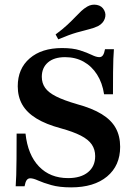

<svg xmlns="http://www.w3.org/2000/svg" viewBox="-20 -787 574 818"><path d="M283.1 11.3Q233.1 11.3 198.8 1.6Q164.5 -8.1 143.1 -17.7Q121.8 -27.4 108.9 -27.4Q99.2 -27.4 93.5 -19.4Q87.9 -11.3 84.7 6.5H46.8Q48.4 -13.7 49.2 -41.1Q50 -68.5 50.4 -110.9Q50.8 -153.2 50.8 -217.7H88.7Q98.4 -127.4 146 -77.8Q193.5 -28.2 270.2 -28.2Q324.2 -28.2 354.8 -53.2Q385.5 -78.2 385.5 -121.8Q385.5 -150 371 -171.4Q356.5 -192.7 324.2 -209.3Q291.9 -225.8 239.5 -240.3Q175.8 -257.3 135.1 -282.3Q94.4 -307.3 75 -341.1Q55.6 -375 55.6 -419.4Q55.6 -494.4 106.5 -538.3Q157.3 -582.3 244.4 -582.3Q290.3 -582.3 320.6 -572.6Q350.8 -562.9 370.6 -553.2Q390.3 -543.5 403.2 -543.5Q412.9 -543.5 418.5 -551.6Q424.2 -559.7 427.4 -577.4H465.3Q463.7 -558.9 462.9 -536.3Q462.1 -513.7 461.7 -478.2Q461.3 -442.7 461.3 -385.5H423.4Q416.1 -433.9 393.5 -469.4Q371 -504.8 336.3 -524.2Q301.6 -543.5 257.3 -543.5Q210.5 -543.5 184.3 -521Q158.1 -498.4 158.1 -459.7Q158.1 -433.1 172.2 -412.9Q186.3 -392.7 219 -376.2Q251.6 -359.7 307.3 -343.5Q372.6 -325.8 413.3 -300.8Q454 -275.8 473 -241.5Q491.9 -207.3 491.9 -161.3Q491.9 -81.5 436.3 -35.1Q380.6 11.3 283.1 11.3ZM228.2 -619.4 216.9 -640.3Q247.6 -662.9 267.3 -681.5Q287.1 -700 300.8 -714.5Q314.5 -729 326.2 -739.9Q337.9 -750.8 351.6 -758.9Q371 -770.2 392.7 -766.1Q414.5 -762.1 424.2 -742.7Q433.1 -725.8 426.2 -706.9Q419.4 -687.9 399.2 -676.6Q381.5 -667.7 359.7 -662.5Q337.9 -657.3 306.9 -648.4Q275.8 -639.5 228.2 -619.4Z"/></svg>

Font: Playfair 9pt
Style: Bold
Weight: 700
Designer: Claus Eggers Sørensen
Foundry: Claus Eggers Sørensen
Version: Version 2.203